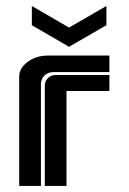

<svg xmlns="http://www.w3.org/2000/svg" viewBox="-20 -610 422 630"><path d="M329.1 -590.3V-527.3L206.5 -456.5L84.5 -527.3V-590.3L206.5 -519.5ZM50.3 -385.3Q57.6 -397 69.8 -406.2Q98.1 -427.7 136.7 -427.7H338.9V-373.5H154.8Q137.7 -373.5 126 -362.3Q114.3 -351.1 114.3 -334V0H43V-357.4Q43 -373 50.3 -385.3ZM198.2 0H127V-328.6Q127 -343.8 137.2 -353.8Q147.5 -363.8 162.6 -363.8H338.9V-311.5H198.2Z"/></svg>

Font: Ebtekar Inline 2
Style: Inline-2
Weight: 500
Designer: Arman Khorramak
Foundry: Arman Khorramak
Version: Version 2.000